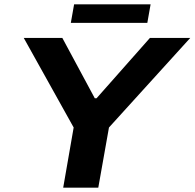

<svg xmlns="http://www.w3.org/2000/svg" viewBox="-20 -861 893 881"><path d="M270 0 318 -276 89 -687H266L415 -410H423L668 -687H853L480 -276L431 0ZM305 -756 320 -841H671L656 -756Z"/></svg>

Font: Archivo SemiExpanded
Style: Bold Italic
Weight: 700
Width: 6
Italic angle: -10°
Designer: Hector Gatti
Foundry: Omnibus-Type
Version: Version 2.001